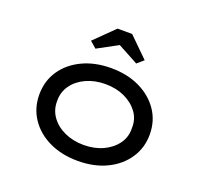

<svg xmlns="http://www.w3.org/2000/svg" viewBox="-130 -903 1120 1062"><g transform="rotate(20 430.0 -371.5)"><path d="M430 10Q335 10 261.5 -25Q188 -60 146.5 -122Q105 -184 105 -263Q105 -343 146.5 -404.5Q188 -466 261.5 -501Q335 -536 430 -536Q525 -536 598 -501Q671 -466 713 -404.5Q755 -343 755 -263Q755 -184 713 -122Q671 -60 598 -25Q525 10 430 10ZM430 -84Q493 -84 543 -107Q593 -130 622.5 -170.5Q652 -211 650 -263Q652 -316 622.5 -356Q593 -396 543 -419Q493 -442 430 -442Q368 -442 317.5 -419Q267 -396 238 -355.5Q209 -315 210 -263Q209 -211 238 -170.5Q267 -130 317.5 -107Q368 -84 430 -84ZM310 -607 272 -640 387 -753H473L588 -640L550 -607L415 -680H445Z"/></g></svg>

Font: Lexend Peta
Style: Regular
Weight: 400
Designer: Bonnie Shaver-Troup, Thomas Jockin
Foundry: Lexend
Version: Version 1.007